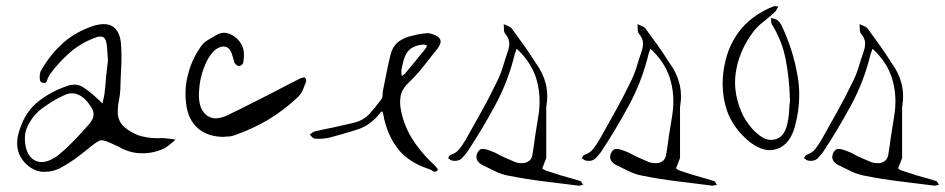

<svg xmlns="http://www.w3.org/2000/svg" viewBox="-20 -546 2989 607"><path d="M316.4 -410.2Q314.5 -422.9 307.6 -427.7Q300.8 -432.6 286.1 -428.7Q238.3 -412.1 202.1 -380.9Q166 -349.6 136.7 -309.6Q131.8 -300.8 127.9 -290Q124 -278.3 109.4 -287.1Q105.5 -289.1 105.5 -302.7Q105.5 -316.4 110.4 -324.2Q139.6 -375 181.6 -412.1Q223.6 -448.2 280.3 -465.8Q294.9 -469.7 308.6 -469.7Q325.2 -469.7 336.9 -461.9Q358.4 -447.3 362.3 -410.2Q365.2 -373 363.3 -335.9Q361.3 -299.8 360.4 -262.7Q359.4 -244.1 355.5 -225.6Q351.6 -206.1 352.5 -187.5Q352.5 -177.7 357.4 -166Q362.3 -154.3 370.1 -147.5Q395.5 -124 427.7 -115.2Q459 -107.4 493.2 -109.4Q503.9 -109.4 514.6 -107.4Q525.4 -106.4 535.2 -104.5Q526.4 -96.7 517.6 -89.8Q509.8 -83 500 -77.1Q463.9 -60.5 427.7 -61.5Q392.6 -61.5 358.4 -80.1Q354.5 -82 351.6 -84Q348.6 -85 344.7 -86.9Q308.6 -104.5 298.8 -102.5Q288.1 -100.6 257.8 -75.2Q236.3 -57.6 214.8 -42Q192.4 -26.4 168.9 -13.7Q145.5 -2.9 123 -2.9Q118.2 -2.9 113.3 -2.9Q85 -5.9 61.5 -28.3Q38.1 -52.7 35.2 -80.1Q34.2 -85.9 34.2 -91.8Q34.2 -114.3 43 -138.7Q61.5 -194.3 101.6 -225.6Q142.6 -257.8 193.4 -274.4Q220.7 -284.2 242.2 -270.5Q263.7 -256.8 282.2 -239.3Q287.1 -234.4 293 -229.5Q298.8 -224.6 303.7 -218.8Q305.7 -227.5 307.6 -235.4Q309.6 -243.2 310.5 -251Q313.5 -277.3 315.4 -303.7Q318.4 -330.1 321.3 -355.5Q320.3 -369.1 319.3 -382.8Q319.3 -396.5 316.4 -410.2ZM146.5 -43.9Q158.2 -49.8 168 -58.6Q178.7 -67.4 188.5 -76.2Q205.1 -92.8 221.7 -109.4Q237.3 -127 252.9 -143.6Q273.4 -165 275.4 -178.7Q278.3 -192.4 266.6 -210Q249 -237.3 228.5 -246.1Q208 -255.9 185.5 -246.1Q166 -237.3 147.5 -226.6Q128.9 -214.8 111.3 -202.1Q86.9 -182.6 73.2 -158.2Q58.6 -133.8 58.6 -111.3Q58.6 -60.5 85 -42Q110.4 -24.4 146.5 -43.9Z M568.4 -218.8Q566.4 -234.4 566.4 -250Q566.4 -283.2 575.2 -313.5Q586.9 -359.4 616.2 -400.4Q624 -412.1 639.6 -420.9Q654.3 -429.7 668 -437.5Q678.7 -442.4 689.5 -442.4Q695.3 -442.4 701.2 -440.4Q717.8 -435.5 731.4 -421.9Q746.1 -406.2 750 -387.7Q752.9 -369.1 749 -347.7Q748 -344.7 744.1 -340.8Q739.3 -336.9 736.3 -336.9Q732.4 -336.9 728.5 -339.8Q723.6 -343.8 721.7 -346.7Q718.8 -354.5 716.8 -363.3Q714.8 -371.1 711.9 -378.9Q705.1 -395.5 692.4 -398.4Q680.7 -401.4 665 -391.6Q653.3 -383.8 643.6 -369.1Q632.8 -353.5 626 -335Q611.3 -298.8 609.4 -258.8Q606.4 -218.8 620.1 -196.3Q629.9 -180.7 645.5 -174.8Q660.2 -168.9 680.7 -174.8Q695.3 -178.7 709 -186.5Q723.6 -193.4 737.3 -200.2Q786.1 -224.6 834 -249Q881.8 -274.4 930.7 -298.8Q933.6 -299.8 938.5 -300.8Q942.4 -301.8 944.3 -300.8Q946.3 -298.8 947.3 -293.9Q948.2 -291 948.2 -289.1Q948.2 -288.1 947.3 -287.1Q942.4 -274.4 937.5 -261.7Q931.6 -249 922.9 -240.2Q878.9 -198.2 827.1 -167Q775.4 -136.7 717.8 -117.2Q709 -114.3 700.2 -114.3Q691.4 -114.3 687.5 -113.3Q636.7 -113.3 605.5 -140.6Q574.2 -168 568.4 -218.8Z M1334 -441.4Q1326.2 -440.4 1313.5 -439.5Q1299.8 -437.5 1286.1 -433.6Q1259.8 -428.7 1241.2 -415Q1221.7 -400.4 1214.8 -374Q1208 -345.7 1202.1 -316.4Q1196.3 -287.1 1190.4 -257.8Q1189.5 -252 1189.5 -245.1Q1189.5 -237.3 1186.5 -233.4Q1168.9 -209 1148.4 -186.5Q1127.9 -164.1 1095.7 -157.2Q1065.4 -150.4 1036.1 -143.6Q1005.9 -137.7 976.6 -130.9Q971.7 -129.9 967.8 -127Q962.9 -123 959 -120.1Q962.9 -117.2 966.8 -112.3Q971.7 -108.4 975.6 -107.4Q986.3 -107.4 997.1 -107.4Q1008.8 -108.4 1019.5 -110.4Q1064.5 -122.1 1107.4 -135.7Q1151.4 -149.4 1181.6 -188.5Q1185.5 -194.3 1188.5 -193.4Q1190.4 -191.4 1191.4 -185.5Q1192.4 -181.6 1193.4 -176.8Q1193.4 -171.9 1195.3 -167Q1209 -110.4 1242.2 -70.3Q1276.4 -31.2 1333 -12.7Q1340.8 -10.7 1348.6 -4.9Q1351.6 -2.9 1354.5 -2.9Q1359.4 -2.9 1364.3 -8.8Q1365.2 -9.8 1358.4 -18.6Q1351.6 -26.4 1345.7 -31.2Q1307.6 -67.4 1281.2 -110.4Q1254.9 -153.3 1246.1 -206.1Q1243.2 -229.5 1248 -249Q1253.9 -267.6 1272.5 -285.2Q1297.9 -309.6 1319.3 -336.9Q1341.8 -365.2 1363.3 -392.6Q1373 -405.3 1373 -415Q1373 -419.9 1370.1 -423.8Q1363.3 -435.5 1334 -441.4ZM1252 -338.9Q1258.8 -374 1273.4 -387.7Q1288.1 -402.3 1318.4 -405.3Q1321.3 -405.3 1324.2 -404.3Q1327.1 -403.3 1330.1 -402.3Q1328.1 -400.4 1328.1 -397.5Q1328.1 -394.5 1326.2 -393.6Q1309.6 -373 1293 -352.5Q1277.3 -333 1260.7 -313.5Q1258.8 -311.5 1255.9 -309.6Q1252.9 -307.6 1250 -305.7Q1250 -309.6 1249 -313.5Q1249 -316.4 1249 -320.3Q1249 -325.2 1250 -330.1Q1251 -335 1252 -338.9Z M1707 -55.7Q1707 -51.8 1707 -47.9Q1706.1 -43 1704.1 -39.1Q1702.1 -33.2 1698.2 -23.4Q1693.4 -13.7 1695.3 -12.7Q1703.1 -6.8 1711.9 -4.9Q1719.7 -2 1729.5 1Q1750 7.8 1771.5 13.7Q1793 19.5 1814.5 26.4Q1817.4 27.3 1819.3 31.2Q1821.3 35.2 1824.2 38.1Q1820.3 38.1 1816.4 40Q1812.5 41 1809.6 41Q1753.9 34.2 1699.2 27.3Q1643.6 20.5 1589.8 9.8Q1567.4 5.9 1546.9 -3.9Q1525.4 -14.6 1504.9 -24.4Q1495.1 -29.3 1489.3 -38.1Q1483.4 -47.9 1488.3 -60.5Q1495.1 -76.2 1506.8 -75.2Q1518.6 -74.2 1530.3 -69.3Q1546.9 -63.5 1561.5 -54.7Q1577.1 -46.9 1591.8 -41Q1600.6 -37.1 1609.4 -33.2Q1619.1 -30.3 1627.9 -30.3Q1639.6 -29.3 1649.4 -35.2Q1660.2 -41 1663.1 -55.7Q1668 -85.9 1671.9 -116.2Q1676.8 -146.5 1681.6 -176.8Q1691.4 -234.4 1678.7 -285.2Q1667 -335.9 1626 -379.9Q1623 -382.8 1620.1 -385.7Q1616.2 -388.7 1613.3 -391.6Q1611.3 -387.7 1610.4 -382.8Q1608.4 -378.9 1607.4 -375Q1586.9 -290 1545.9 -213.9Q1504.9 -137.7 1457 -65.4Q1448.2 -53.7 1438.5 -43.9Q1427.7 -35.2 1410.2 -38.1Q1406.2 -39.1 1403.3 -41Q1400.4 -43.9 1396.5 -45.9Q1398.4 -48.8 1400.4 -52.7Q1402.3 -55.7 1405.3 -56.6Q1422.9 -62.5 1432.6 -75.2Q1442.4 -87.9 1451.2 -102.5Q1475.6 -146.5 1501 -191.4Q1526.4 -236.3 1548.8 -283.2Q1561.5 -307.6 1569.3 -333Q1577.1 -359.4 1585.9 -384.8Q1590.8 -399.4 1589.8 -413.1Q1587.9 -426.8 1577.1 -439.5Q1573.2 -444.3 1573.2 -453.1Q1573.2 -461.9 1572.3 -469.7Q1578.1 -466.8 1585.9 -463.9Q1593.8 -460.9 1597.7 -456.1Q1617.2 -428.7 1636.7 -402.3Q1656.2 -375 1673.8 -346.7Q1696.3 -316.4 1705.1 -282.2Q1713.9 -247.1 1707 -207Q1707 -168.9 1707 -131.8Q1707 -93.8 1707 -55.7Z M2129.9 -55.7Q2129.9 -51.8 2129.9 -47.9Q2128.9 -43 2127 -39.1Q2125 -33.2 2121.1 -23.4Q2116.2 -13.7 2118.2 -12.7Q2126 -6.8 2134.8 -4.9Q2142.6 -2 2152.3 1Q2172.9 7.8 2194.3 13.7Q2215.8 19.5 2237.3 26.4Q2240.2 27.3 2242.2 31.2Q2244.1 35.2 2247.1 38.1Q2243.2 38.1 2239.3 40Q2235.4 41 2232.4 41Q2176.8 34.2 2122.1 27.3Q2066.4 20.5 2012.7 9.8Q1990.2 5.9 1969.7 -3.9Q1948.2 -14.6 1927.7 -24.4Q1918 -29.3 1912.1 -38.1Q1906.2 -47.9 1911.1 -60.5Q1918 -76.2 1929.7 -75.2Q1941.4 -74.2 1953.1 -69.3Q1969.7 -63.5 1984.4 -54.7Q2000 -46.9 2014.6 -41Q2023.4 -37.1 2032.2 -33.2Q2042 -30.3 2050.8 -30.3Q2062.5 -29.3 2072.3 -35.2Q2083 -41 2085.9 -55.7Q2090.8 -85.9 2094.7 -116.2Q2099.6 -146.5 2104.5 -176.8Q2114.3 -234.4 2101.6 -285.2Q2089.8 -335.9 2048.8 -379.9Q2045.9 -382.8 2043 -385.7Q2039.1 -388.7 2036.1 -391.6Q2034.2 -387.7 2033.2 -382.8Q2031.2 -378.9 2030.3 -375Q2009.8 -290 1968.8 -213.9Q1927.7 -137.7 1879.9 -65.4Q1871.1 -53.7 1861.3 -43.9Q1850.6 -35.2 1833 -38.1Q1829.1 -39.1 1826.2 -41Q1823.2 -43.9 1819.3 -45.9Q1821.3 -48.8 1823.2 -52.7Q1825.2 -55.7 1828.1 -56.6Q1845.7 -62.5 1855.5 -75.2Q1865.2 -87.9 1874 -102.5Q1898.4 -146.5 1923.8 -191.4Q1949.2 -236.3 1971.7 -283.2Q1984.4 -307.6 1992.2 -333Q2000 -359.4 2008.8 -384.8Q2013.7 -399.4 2012.7 -413.1Q2010.7 -426.8 2000 -439.5Q1996.1 -444.3 1996.1 -453.1Q1996.1 -461.9 1995.1 -469.7Q2001 -466.8 2008.8 -463.9Q2016.6 -460.9 2020.5 -456.1Q2040 -428.7 2059.6 -402.3Q2079.1 -375 2096.7 -346.7Q2119.1 -316.4 2127.9 -282.2Q2136.7 -247.1 2129.9 -207Q2129.9 -168.9 2129.9 -131.8Q2129.9 -93.8 2129.9 -55.7Z M2419.9 -469.7Q2418 -473.6 2418 -479.5Q2418 -485.4 2418 -489.3Q2423.8 -487.3 2428.7 -486.3Q2433.6 -485.4 2437.5 -482.4Q2441.4 -479.5 2445.3 -474.6Q2449.2 -469.7 2451.2 -464.8Q2487.3 -388.7 2501 -308.6Q2506.8 -278.3 2506.8 -246.1Q2506.8 -197.3 2493.2 -146.5Q2477.5 -88.9 2436.5 -75.2Q2424.8 -71.3 2414.1 -71.3Q2382.8 -71.3 2348.6 -98.6Q2297.9 -140.6 2278.3 -196.3Q2264.6 -236.3 2264.6 -281.2Q2264.6 -297.9 2266.6 -315.4Q2275.4 -390.6 2314.5 -443.4Q2352.5 -496.1 2423.8 -525.4Q2425.8 -526.4 2428.7 -526.4Q2430.7 -526.4 2431.6 -526.4Q2436.5 -525.4 2440.4 -525.4Q2438.5 -521.5 2436.5 -517.6Q2434.6 -513.7 2431.6 -509.8Q2413.1 -492.2 2391.6 -475.6Q2370.1 -459 2355.5 -437.5Q2314.5 -378.9 2305.7 -313.5Q2296.9 -249 2329.1 -180.7Q2337.9 -164.1 2349.6 -149.4Q2361.3 -133.8 2375 -123Q2403.3 -97.7 2430.7 -105.5Q2458 -112.3 2467.8 -149.4Q2473.6 -171.9 2474.6 -193.4Q2475.6 -215.8 2477.5 -226.6Q2475.6 -298.8 2463.9 -358.4Q2452.1 -418 2419.9 -469.7Z M2832 -55.7Q2832 -51.8 2832 -47.9Q2831.1 -43 2829.1 -39.1Q2827.1 -33.2 2823.2 -23.4Q2818.4 -13.7 2820.3 -12.7Q2828.1 -6.8 2836.9 -4.9Q2844.7 -2 2854.5 1Q2875 7.8 2896.5 13.7Q2918 19.5 2939.5 26.4Q2942.4 27.3 2944.3 31.2Q2946.3 35.2 2949.2 38.1Q2945.3 38.1 2941.4 40Q2937.5 41 2934.6 41Q2878.9 34.2 2824.2 27.3Q2768.6 20.5 2714.8 9.8Q2692.4 5.9 2671.9 -3.9Q2650.4 -14.6 2629.9 -24.4Q2620.1 -29.3 2614.3 -38.1Q2608.4 -47.9 2613.3 -60.5Q2620.1 -76.2 2631.8 -75.2Q2643.6 -74.2 2655.3 -69.3Q2671.9 -63.5 2686.5 -54.7Q2702.1 -46.9 2716.8 -41Q2725.6 -37.1 2734.4 -33.2Q2744.1 -30.3 2752.9 -30.3Q2764.6 -29.3 2774.4 -35.2Q2785.2 -41 2788.1 -55.7Q2793 -85.9 2796.9 -116.2Q2801.8 -146.5 2806.6 -176.8Q2816.4 -234.4 2803.7 -285.2Q2792 -335.9 2751 -379.9Q2748 -382.8 2745.1 -385.7Q2741.2 -388.7 2738.3 -391.6Q2736.3 -387.7 2735.4 -382.8Q2733.4 -378.9 2732.4 -375Q2711.9 -290 2670.9 -213.9Q2629.9 -137.7 2582 -65.4Q2573.2 -53.7 2563.5 -43.9Q2552.7 -35.2 2535.2 -38.1Q2531.2 -39.1 2528.3 -41Q2525.4 -43.9 2521.5 -45.9Q2523.4 -48.8 2525.4 -52.7Q2527.3 -55.7 2530.3 -56.6Q2547.9 -62.5 2557.6 -75.2Q2567.4 -87.9 2576.2 -102.5Q2600.6 -146.5 2626 -191.4Q2651.4 -236.3 2673.8 -283.2Q2686.5 -307.6 2694.3 -333Q2702.1 -359.4 2710.9 -384.8Q2715.8 -399.4 2714.8 -413.1Q2712.9 -426.8 2702.1 -439.5Q2698.2 -444.3 2698.2 -453.1Q2698.2 -461.9 2697.3 -469.7Q2703.1 -466.8 2710.9 -463.9Q2718.8 -460.9 2722.7 -456.1Q2742.2 -428.7 2761.7 -402.3Q2781.2 -375 2798.8 -346.7Q2821.3 -316.4 2830.1 -282.2Q2838.9 -247.1 2832 -207Q2832 -168.9 2832 -131.8Q2832 -93.8 2832 -55.7Z"/></svg>

Font: Yuremane_body
Style: Regular
Weight: 400
Version: Version 1.0